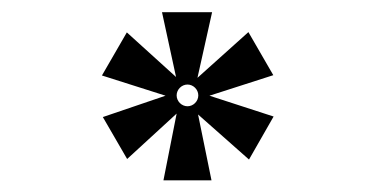

<svg xmlns="http://www.w3.org/2000/svg" viewBox="-20 -493 626 320"><path d="M252.4 -192.4H332.5L310.1 -302.2L395 -227.1L436 -298.8L329.1 -333.5L435.5 -367.7L394 -439.5L309.1 -363.3L333.5 -472.7H250L273.4 -364.7L191.4 -439L149.9 -367.2L255.9 -333.5L151.4 -297.9L191.9 -228L274.4 -303.7ZM292.5 -315.9C282.7 -315.9 274.4 -324.2 274.4 -334C274.4 -343.8 282.7 -352.1 292.5 -352.1C302.2 -352.1 310.5 -343.8 310.5 -334C310.5 -324.2 302.2 -315.9 292.5 -315.9Z"/></svg>

Font: Cascadia Code SemiLight
Style: Regular
Weight: 350
Monospace: yes
Designer: Aaron Bell
Foundry: Saja Typeworks
Version: Version 2404.023